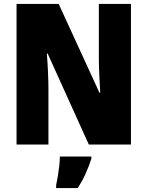

<svg xmlns="http://www.w3.org/2000/svg" viewBox="-20 -734 749 975"><path d="M645 0H431L222 -462H218Q222 -410 224 -362Q226 -314 226 -281V0H64V-714H278L485 -263H489Q486 -311 484 -356.5Q482 -402 482 -436V-714H645ZM444 72Q431 112 414.5 148.5Q398 185 375 221H265V207Q269 189 273.5 162Q278 135 281 108Q284 81 284 61H444Z"/></svg>

Font: Noto Sans Tamil Condensed Black
Style: Regular
Weight: 900
Width: 3
Designer: Jelle Bosma - Monotype Design Team
Foundry: Monotype Imaging Inc.
Version: Version 2.004; ttfautohint (v1.8.4.7-5d5b)